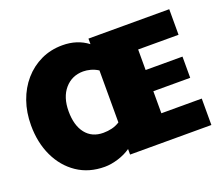

<svg xmlns="http://www.w3.org/2000/svg" viewBox="-118 -879 1244 1072"><g transform="rotate(-20 504.0 -343.5)"><path d="M335 16Q241 16 171.5 -31Q102 -78 64 -159Q26 -240 26 -342Q26 -419 49 -484.5Q72 -550 114.5 -599Q157 -648 215 -675.5Q273 -703 343 -703Q430 -703 493 -655V-688H973V-536H733V-414H952V-288H733V-157H973V0H490V-33Q457 -10 414.5 3Q372 16 335 16ZM392 -165Q419 -165 443.5 -171Q468 -177 490 -191V-500Q468 -514 445 -520Q422 -526 402 -526Q335 -526 292.5 -477Q250 -428 250 -344Q250 -260 287.5 -212.5Q325 -165 392 -165Z"/></g></svg>

Font: Paytone One
Style: Regular
Weight: 400
Designer: Vernon Adams
Foundry: Vernon Adams
Version: Version 1.002; ttfautohint (v1.8.4.7-5d5b);gftools[0.9.23]